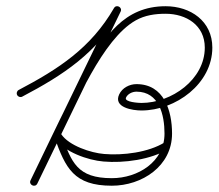

<svg xmlns="http://www.w3.org/2000/svg" viewBox="-20 -579 696 611"><path d="M50.8 -271.5C50.8 -271.5 50.8 -271.5 50.8 -271.5C181.4 -340.2 287.5 -409.7 363.4 -541.2C367.3 -547.9 363.7 -554.1 358.3 -557C352.8 -559.9 345.6 -559.4 342.3 -552.4C253.9 -370 165.6 -187.6 77.2 -5.2C73.7 2 77.4 8.2 82.8 10.8C88.2 13.4 95.3 12.4 98.8 5.2C122.2 -43.2 145.6 -91.7 169 -140.1C218.8 -243.3 306.3 -455 411.9 -514.1C441.2 -530.6 473.8 -535.2 506.9 -535.2C572.8 -535.2 631.7 -498.7 631.7 -427.5C631.7 -326.1 526 -251.4 430 -251.4C422.9 -251.4 374.1 -253.7 381 -268.5C386.7 -280.7 401.5 -287.3 414.3 -287.3C486.8 -287.3 503.5 -212.6 503.5 -153.9C503.5 -63.7 418.4 -12 335.9 -12C225.6 -12 207.5 -62.3 176.2 -149.4C173.9 -156 166.6 -156.3 160.9 -153.4C155.2 -150.5 151.1 -144.6 155 -138.7C183.8 -95.3 260.1 -69 309.3 -65C309.3 -65 309.3 -65 309.3 -65C309.3 -65 309.2 -65 309.3 -65C373.6 -59.4 460.9 -70.6 516.8 -105.6C522.4 -109.1 524.1 -116.5 520.6 -122.2C517.1 -127.8 509.7 -129.5 504.1 -126C504.1 -126 504.1 -126 504.1 -126C452.6 -93.8 370.4 -83.8 311.3 -89C311.3 -89 311.3 -89 311.3 -89C311.3 -89 311.3 -89 311.3 -89C269.7 -92.3 199.5 -115.2 174.9 -152C171 -157.9 164.5 -158.5 159.6 -156C154.7 -153.5 151.3 -147.9 153.7 -141.3C188.5 -44.1 215 12 335.9 12C431.8 12 527.5 -50.2 527.5 -153.9C527.5 -226.8 501.9 -311.3 414.3 -311.3C392.1 -311.3 368.9 -299.4 359.3 -278.7C339.6 -236.5 403 -227.4 430 -227.4C539.3 -227.4 655.7 -312.6 655.7 -427.5C655.7 -512 586.2 -559.2 506.9 -559.2C374.4 -559.2 313.1 -462.8 253.4 -357.4C215.2 -290 181 -220.3 147.4 -150.6C124 -102.1 100.6 -53.7 77.2 -5.2C73.7 2 77.4 8.2 82.8 10.8C88.2 13.4 95.3 12.4 98.8 5.2C187.1 -177.2 275.5 -359.6 363.8 -542C367.2 -548.9 363.8 -555.1 358.7 -557.8C353.5 -560.5 346.5 -559.9 342.7 -553.2C269 -425.8 166.1 -359.3 39.7 -292.8C33.8 -289.7 31.5 -282.4 34.6 -276.6C37.7 -270.7 45 -268.4 50.8 -271.5Z"/></svg>

Font: FRB American Cursive Guidelines Light
Style: Italic
Weight: 300
Italic angle: -25°
Version: Version 2.0;Modular Font Editor K font №1